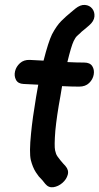

<svg xmlns="http://www.w3.org/2000/svg" viewBox="-20 -777 413 798"><path d="M168 -13Q182 4 202 1Q222 -2 239 -16.5Q256 -31 261.5 -50.5Q267 -70 252 -87Q245 -94 230.5 -111.5Q216 -129 213 -138L209 -152Q205 -170 210 -234Q216 -296 231 -377L238 -419Q277 -417 309 -417Q335 -417 350.5 -432Q366 -447 369.5 -467Q373 -487 363.5 -502Q354 -517 330 -517Q298 -517 260 -519Q276 -585 286 -606Q290 -614 293.5 -619.5Q297 -625 304 -631L314 -640Q317 -644 330 -654L350 -671Q371 -689 372.5 -708.5Q374 -728 363 -741.5Q352 -755 333 -756.5Q314 -758 293 -741L275 -726Q254 -709 234.5 -689.5Q215 -670 196 -634Q181 -603 161 -525Q134 -527 104 -528Q79 -529 63 -514.5Q47 -500 42.5 -480.5Q38 -461 46.5 -445Q55 -429 78 -428Q120 -426 139 -425L130 -374Q115 -285 109 -222Q101 -143 108 -112Q116 -81 129 -61L141 -44Q145 -39 156 -28Q166 -16 168 -13Z"/></svg>

Font: Balsamiq Sans
Style: Italic
Weight: 400
Italic angle: -12°
Designer: Michael Angeles
Foundry: Balsamiq SRL
Version: Version 1.020; ttfautohint (v1.8.4.7-5d5b);gftools[0.9.26]